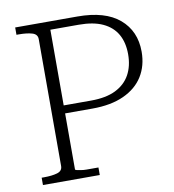

<svg xmlns="http://www.w3.org/2000/svg" viewBox="-80 -781 774 852"><g transform="rotate(-10 307.0 -355.0)"><path d="M197 -44V-673H325Q391 -673 433.5 -653Q476 -633 497 -596Q518 -559 518 -506Q518 -453 496.5 -414Q475 -375 431.5 -353.5Q388 -332 320 -332H173V-296H320Q404 -296 462 -322.5Q520 -349 549.5 -396.5Q579 -444 579 -507Q579 -600 514.5 -655Q450 -710 325 -710H45V-677H55Q92 -677 115.5 -670Q139 -663 139 -641V-69Q139 -47 115.5 -40Q92 -33 55 -33H45V0H301V-34H274Q261 -34 247.5 -34Q234 -34 222.5 -36Q211 -38 204 -39.5Q197 -41 197 -44Z"/></g></svg>

Font: Roboto Serif 36pt ExtraLight
Style: Regular
Weight: 250
Designer: Greg Gazdowicz
Foundry: Commercial Type
Version: Version 1.008